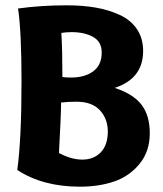

<svg xmlns="http://www.w3.org/2000/svg" viewBox="-20 -693 614 723"><path d="M248 -401Q299 -401 331 -424.5Q363 -448 363 -495Q363 -536 330.5 -554Q298 -572 250 -572Q229 -572 211 -569Q215 -507 215 -403Q226 -401 248 -401ZM210 -307Q210 -261 202 -117Q248 -92 290 -92Q333 -92 359.5 -119.5Q386 -147 386 -198Q386 -245 356.5 -277.5Q327 -310 268 -310Q236 -310 210 -307ZM45 -53Q61 -167 61 -387Q61 -573 48 -661Q134 -673 232 -673Q291 -673 340 -664.5Q389 -656 430.5 -637Q472 -618 495.5 -583.5Q519 -549 519 -501Q519 -397 412 -362Q482 -339 513 -298.5Q544 -258 544 -191Q544 -123 505.5 -76Q467 -29 409.5 -9.5Q352 10 281 10Q141 10 45 -53Z"/></svg>

Font: Overlock Black
Style: Regular
Weight: 900
Designer: Dario Muhafara
Foundry: Dario Manuel Muhafara
Version: Version 1.002